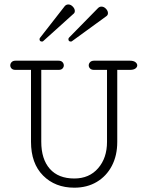

<svg xmlns="http://www.w3.org/2000/svg" viewBox="-20 -849 647 877"><path d="M171.9 -659.2Q160.6 -659.2 160.6 -669.9Q160.6 -674.3 163.6 -677.2L276.4 -821.8Q283.2 -828.6 292 -828.6Q303.2 -828.6 312.5 -818.8Q321.8 -809.1 321.8 -798.8Q321.8 -790 314.9 -785.2L177.2 -661.1Q175.3 -659.2 171.9 -659.2ZM303.7 -659.2Q292.5 -659.2 292.5 -669.9Q292.5 -674.3 295.4 -677.2L427.7 -812Q434.6 -818.8 443.4 -818.8Q454.6 -818.8 463.9 -809.1Q473.1 -799.3 473.1 -789.1Q473.1 -780.3 466.3 -775.4L309.1 -661.1Q307.1 -659.2 303.7 -659.2ZM319.3 8.3Q231.9 8.3 176.8 -47.1Q121.6 -102.5 121.6 -201.7V-529.8H50.8Q38.6 -529.8 32.7 -536.1Q26.9 -542.5 26.9 -550.3Q26.9 -558.6 33 -565.2Q39.1 -571.8 51.3 -571.8H247.1Q259.3 -571.8 265.4 -565.2Q271.5 -558.6 271.5 -550.3Q271.5 -542.5 265.6 -536.1Q259.8 -529.8 247.6 -529.8H168.5V-201.7Q168.5 -122.1 207.5 -77.9Q246.6 -33.7 319.3 -33.7Q387.7 -33.7 428.2 -80.6Q468.8 -127.4 468.8 -200.7V-529.8H409.7Q397.5 -529.8 391.4 -536.1Q385.3 -542.5 385.3 -550.3Q385.3 -558.6 391.6 -565.2Q397.9 -571.8 410.2 -571.8H572.8Q589.8 -571.8 598.4 -565.2Q606.9 -558.6 606.9 -550.3Q606.9 -542.5 598.6 -536.1Q590.3 -529.8 573.2 -529.8H515.6V-200.7Q515.6 -138.7 491 -91.6Q466.3 -44.4 422.1 -18.1Q377.9 8.3 319.3 8.3Z"/></svg>

Font: Cutive Mono
Style: Regular
Weight: 400
Designer: Vernon Adams
Foundry: Vernon Adams
Version: Version 1.110; ttfautohint (v1.8.4.7-5d5b)